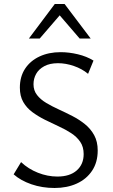

<svg xmlns="http://www.w3.org/2000/svg" viewBox="-20 -927 562 957"><path d="M397 -159Q397 -195 380 -220Q363 -245 334.5 -263.5Q306 -282 272 -297.5Q238 -313 204 -330Q170 -347 141.5 -368Q113 -389 96 -418.5Q79 -448 79 -490Q79 -545 105 -584.5Q131 -624 177 -645.5Q223 -667 282 -667Q324 -667 368 -656.5Q412 -646 446 -625L419 -559Q389 -584 348.5 -598Q308 -612 269 -612Q228 -612 200.5 -597Q173 -582 160 -558.5Q147 -535 147 -507Q147 -476 164.5 -453.5Q182 -431 210.5 -414Q239 -397 273 -381.5Q307 -366 341 -348.5Q375 -331 403.5 -308Q432 -285 449.5 -253Q467 -221 467 -177Q467 -118 439 -76Q411 -34 362.5 -12Q314 10 252 10Q190 10 136.5 -8.5Q83 -27 48 -58L85 -119Q121 -85 169 -66Q217 -47 266 -47Q328 -47 362.5 -77.5Q397 -108 397 -159ZM377 -735 266 -864 253 -907H302L432 -735ZM124 -735 253 -907H302L290 -865L178 -735Z"/></svg>

Font: Ysabeau Office
Style: Regular
Weight: 400
Designer: Christian Thalmann (Catharsis Fonts)
Version: Version 2.001;gftools[0.9.30]; featfreeze: tnum,lnum,ss02